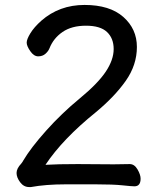

<svg xmlns="http://www.w3.org/2000/svg" viewBox="-20 -743 640 777"><path d="M105 14Q102 14 98 14Q76 14 61.5 -5.5Q47 -25 47 -43Q47 -61 66 -81Q71 -87 74 -93Q104 -144 166.5 -214Q229 -284 302.5 -344.5Q376 -405 408 -453Q440 -501 440 -544.5Q440 -588 413 -613.5Q386 -639 328 -639Q270 -639 233 -613.5Q196 -588 180 -547Q175 -535 163.5 -525Q152 -515 134.5 -515Q117 -515 102.5 -536Q88 -557 88 -570.5Q88 -584 103 -608.5Q118 -633 147 -659Q220 -723 322 -723Q424 -723 479 -674.5Q534 -626 534 -553Q534 -480 489 -416Q444 -352 368 -289Q233 -180 164 -76Q213 -79 294 -79L440 -78L505 -79Q524 -79 536.5 -57.5Q549 -36 549 -20Q549 11 524 11Q513 11 475.5 7Q438 3 368 3H245Q165 3 105 14Z"/></svg>

Font: LXGW ZhenKai
Style: Regular
Weight: 400
Designer: LXGW / Fontworks Inc.
Foundry: LXGW / Fontworks Inc.
Version: Version 0.800;June 8, 2025